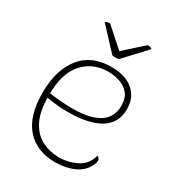

<svg xmlns="http://www.w3.org/2000/svg" viewBox="-169 -792 835 908"><g transform="rotate(30 248.5 -337.5)"><path d="M268 12Q168 12 110.5 -52Q53 -116 53 -243Q53 -367 110 -439.5Q167 -512 276 -512Q326 -512 362 -496Q398 -480 418 -449.5Q438 -419 438 -375Q438 -299 377 -261.5Q316 -224 201 -224Q158 -224 126.5 -228.5Q95 -233 67 -237V-262Q96 -256 138.5 -252.5Q181 -249 213 -249Q260 -249 296.5 -257Q333 -265 357.5 -280.5Q382 -296 394.5 -320Q407 -344 407 -375Q407 -418 387 -441.5Q367 -465 336.5 -475Q306 -485 274 -485Q191 -485 138 -427Q85 -369 85 -247Q85 -159 111.5 -109Q138 -59 181 -38Q224 -17 271 -17Q323 -17 368.5 -40Q414 -63 427 -115Q436 -111 440 -102Q444 -93 435 -72Q416 -29 370.5 -8.5Q325 12 268 12ZM166 -687 269 -595 372 -687Q377 -687 384.5 -685.5Q392 -684 396 -679L286 -561Q280 -560 274.5 -559.5Q269 -559 263 -559.5Q257 -560 251 -561L141 -679Q143 -684 152.5 -685.5Q162 -687 166 -687Z"/></g></svg>

Font: Arima Thin
Style: Regular
Weight: 100
Designer: Joana Correia and Natanael Gama
Foundry: NDISCOVER
Version: Version 1.101;gftools[0.9.23]